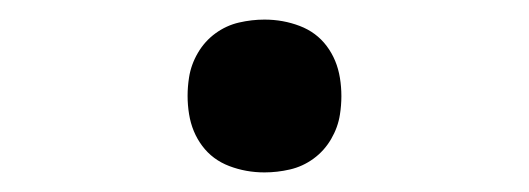

<svg xmlns="http://www.w3.org/2000/svg" viewBox="-20 -438 540 196"><path d="M250 -262Q231 -262 214 -268.5Q197 -275 186.5 -289Q176 -303 173 -321.5Q170 -340 173 -359Q175 -372 182 -384Q189 -396 200 -404Q211 -412 224 -415Q237 -418 250 -418Q269 -418 286 -411.5Q303 -405 313.5 -391Q324 -377 327 -358.5Q330 -340 327 -321Q325 -308 318 -296Q311 -284 300 -276Q289 -268 276 -265Q263 -262 250 -262Z"/></svg>

Font: Iosevka SS18
Style: Italic
Weight: 400
Italic angle: -9°
Monospace: yes
Designer: Belleve Invis
Foundry: Belleve Invis
Version: Version 25.1.1; ttfautohint (v1.8.4)